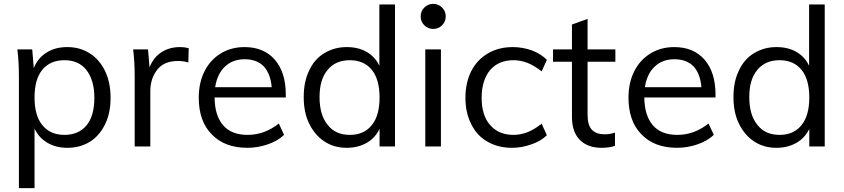

<svg xmlns="http://www.w3.org/2000/svg" viewBox="-20 -759 4373 995"><path d="M329 -515Q395 -515 446 -482Q496 -450 525 -390Q553 -331 553 -252Q553 -173 525 -116Q496 -56 447 -25Q395 7 329 7Q270 7 226 -19Q181 -45 159 -93V216H78V-362Q78 -401 76 -436Q74 -471 70 -503H147L155 -406Q176 -459 222 -487Q266 -515 329 -515ZM314 -60Q388 -60 429 -110Q469 -159 469 -252Q469 -343 428 -396Q388 -447 314 -447Q240 -447 199 -397Q159 -348 159 -254Q159 -160 199 -111Q240 -60 314 -60Z M912 -515Q937 -515 958 -509L956 -435Q932 -443 903 -443Q830 -443 795 -398Q759 -352 759 -287V0H678V-362Q678 -401 676 -436Q674 -471 670 -503H747L755 -410Q775 -461 816 -488Q858 -515 912 -515Z M1461 -254H1092Q1093 -159 1137 -109Q1180 -60 1263 -60Q1351 -60 1425 -119L1452 -60Q1420 -29 1368 -11Q1316 7 1262 7Q1144 7 1077 -63Q1010 -131 1010 -253Q1010 -330 1040 -390Q1070 -449 1124 -482Q1178 -515 1247 -515Q1347 -515 1404 -450Q1461 -384 1461 -269ZM1248 -452Q1186 -452 1146 -414Q1106 -377 1095 -307H1388Q1382 -377 1347 -415Q1311 -452 1248 -452Z M2027 -736V0H1947V-91Q1925 -45 1881 -19Q1835 7 1777 7Q1711 7 1661 -26Q1611 -59 1582 -119Q1554 -176 1554 -256Q1554 -336 1582 -393Q1609 -452 1660 -483Q1712 -515 1777 -515Q1837 -515 1880 -490Q1924 -465 1946 -418V-736ZM1793 -60Q1867 -60 1907 -111Q1947 -160 1947 -254Q1947 -347 1907 -397Q1866 -447 1793 -447Q1719 -447 1678 -397Q1636 -348 1636 -256Q1636 -163 1678 -112Q1718 -60 1793 -60Z M2184 0V-503H2265V0ZM2160 -674Q2160 -647 2179 -628Q2198 -609 2225 -609Q2252 -609 2271 -628Q2290 -647 2290 -674Q2290 -701 2271 -720Q2252 -739 2225 -739Q2198 -739 2179 -720Q2160 -701 2160 -674Z M2633 7Q2561 7 2506 -25Q2451 -56 2422 -116Q2392 -175 2392 -252Q2392 -330 2422 -390Q2452 -449 2508 -482Q2564 -515 2637 -515Q2687 -515 2736 -498Q2783 -480 2814 -449L2787 -389Q2749 -419 2714 -433Q2677 -447 2641 -447Q2564 -447 2520 -396Q2476 -343 2476 -252Q2476 -161 2520 -111Q2564 -60 2641 -60Q2677 -60 2714 -74Q2749 -88 2787 -118L2814 -58Q2782 -27 2734 -11Q2685 7 2633 7Z M3025 -439V-164Q3025 -109 3048 -86Q3071 -63 3113 -63Q3142 -63 3167 -72V-3Q3137 7 3097 7Q3026 7 2985 -34Q2944 -75 2944 -153V-439H2846V-503H2944V-632L3025 -661V-503H3169V-439Z M3688 -254H3319Q3320 -159 3364 -109Q3407 -60 3490 -60Q3578 -60 3652 -119L3679 -60Q3647 -29 3595 -11Q3543 7 3489 7Q3371 7 3304 -63Q3237 -131 3237 -253Q3237 -330 3267 -390Q3297 -449 3351 -482Q3405 -515 3474 -515Q3574 -515 3631 -450Q3688 -384 3688 -269ZM3475 -452Q3413 -452 3373 -414Q3333 -377 3322 -307H3615Q3609 -377 3574 -415Q3538 -452 3475 -452Z M4254 -736V0H4174V-91Q4152 -45 4108 -19Q4062 7 4004 7Q3938 7 3888 -26Q3838 -59 3809 -119Q3781 -176 3781 -256Q3781 -336 3809 -393Q3836 -452 3887 -483Q3939 -515 4004 -515Q4064 -515 4107 -490Q4151 -465 4173 -418V-736ZM4020 -60Q4094 -60 4134 -111Q4174 -160 4174 -254Q4174 -347 4134 -397Q4093 -447 4020 -447Q3946 -447 3905 -397Q3863 -348 3863 -256Q3863 -163 3905 -112Q3945 -60 4020 -60Z"/></svg>

Font: PRinguin Sans
Style: Regular
Weight: 400
Designer: Vernon Adams
Foundry: Vernon Adams
Version: ""